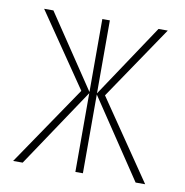

<svg xmlns="http://www.w3.org/2000/svg" viewBox="-65 -591 630 653"><g transform="rotate(10 250.0 -264.0)"><path d="M55 0 237 -272V0H263V-272L445 0H478L291 -274L463 -528H431L263 -276V-528H237V-276L68 -528H36L209 -275L22 0Z"/></g></svg>

Font: Noto Sans Mono UI Condensed Thin
Style: Regular
Weight: 250
Width: 3
Designer: Monotype Design team
Foundry: Monotype Imaging Inc.
Version: 1.000